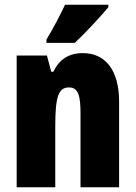

<svg xmlns="http://www.w3.org/2000/svg" viewBox="-20 -786 569 806"><path d="M435 -756V-766H253C232 -722 207 -673 175 -620V-606H294C344 -653 407 -722 435 -756ZM328 -563C269 -563 229 -537 204 -485H195L177 -553H50V0H212V-253C212 -378 224 -419 270 -419C310 -419 318 -381 318 -308V0H480V-360C480 -489 424 -563 328 -563Z"/></svg>

Font: Noto Sans Myanmar UI ExtraCondensed Black
Style: Regular
Weight: 900
Width: 2
Designer: Monotype Design Team
Foundry: Monotype Imaging Inc.
Version: Version 2.103